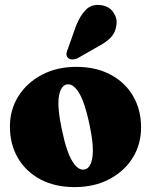

<svg xmlns="http://www.w3.org/2000/svg" viewBox="-20 -752 617 784"><path d="M292 -479Q371.5 -479 431 -447.5Q490.5 -416 523.2 -360.2Q556 -304.5 556 -231.5Q556 -162.5 521.8 -107.5Q487.5 -52.5 426.2 -20.2Q365 12 284.5 12Q205 12 145.8 -19.2Q86.5 -50.5 53.5 -106.2Q20.5 -162 20.5 -235.5Q20.5 -304 55 -359Q89.5 -414 150.8 -446.5Q212 -479 292 -479ZM326 -60Q351 -65.5 357.5 -111Q364 -156.5 345 -246Q326 -335.5 301.8 -374.2Q277.5 -413 251.5 -407Q227 -401 220.2 -356.5Q213.5 -312 233 -221Q251.5 -131.5 275.8 -92.8Q300 -54 326 -60ZM291 -648Q307.5 -689 331 -712.5Q354.5 -736 391.5 -731Q425.5 -727 442.5 -702.2Q459.5 -677.5 455.5 -650.5Q452 -620.5 433.8 -600.5Q415.5 -580.5 380.5 -562L295.5 -513.5Q285 -509 274.2 -509.2Q263.5 -509.5 257 -516.5Q250 -524.5 251.5 -533.8Q253 -543 257.5 -553.5Z"/></svg>

Font: Fraunces 72pt Soft Black
Style: Regular
Weight: 900
Version: Version 1.000;[b76b70a41]